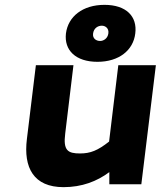

<svg xmlns="http://www.w3.org/2000/svg" viewBox="-20 -760 676 792"><path d="M242 12C318 12 380 -12 431 -50V0H563L623 -491H468L430 -176C383 -139 353 -127 310 -127C260 -127 240 -139 249 -209L283 -491H128L91 -187C76 -68 119 12 242 12ZM538 -622C547 -692 501 -740 411 -740C321 -740 261 -692 252 -622C244 -553 292 -505 382 -505C471 -505 530 -553 538 -622ZM364 -622C367 -644 384 -654 400 -654C414 -654 430 -644 427 -622C424 -601 407 -591 393 -591C377 -591 361 -601 364 -622Z"/></svg>

Font: Falling Sky
Style: ExBdObl
Weight: 400
Designer: Paul D. Hunt
Foundry: Adobe Systems Incorporated
Version: Version 1.02